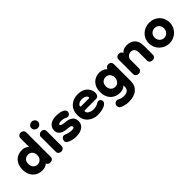

<svg xmlns="http://www.w3.org/2000/svg" viewBox="170 -1874 3275 3275"><g transform="rotate(-45 1808.0 -236.0)"><path d="M269 16C317 16 357 1 390 -29C400 1 422 16 456 16C499 16 528 -10 528 -46V-642C528 -675 499 -704 456 -704C416 -704 387 -676 387 -640V-430C351 -463 310 -480 264 -480C193 -480 137 -458 95 -414C53 -369 32 -309 32 -234C32 -158 54 -97 97 -52C140 -7 198 16 269 16ZM280 -114C213 -114 171 -165 171 -234C171 -303 213 -350 280 -350C344 -350 387 -303 387 -234C387 -165 344 -114 280 -114Z M722 -552C765 -552 800 -584 800 -629C800 -669 765 -704 722 -704C677 -704 640 -669 640 -629C640 -584 677 -552 722 -552ZM722 16C759 16 790 -12 790 -48V-408C790 -444 765 -472 722 -472C679 -472 650 -443 650 -410V-46C650 -10 681 16 722 16Z M1086 16C1149 16 1200 2 1239 -27C1277 -55 1296 -93 1296 -141C1296 -282 1159 -288 1088 -296C1031 -304 1021 -316 1021 -331C1021 -348 1041 -357 1082 -357C1122 -357 1165 -348 1190 -331C1199 -327 1208 -325 1218 -325C1254 -325 1280 -355 1280 -387C1280 -405 1273 -421 1258 -435C1226 -466 1157 -480 1086 -480C965 -480 886 -421 886 -325C886 -200 1025 -189 1080 -186C1115 -183 1138 -177 1148 -169C1157 -161 1162 -152 1162 -141C1162 -123 1142 -114 1102 -114C1062 -114 1007 -127 970 -144C961 -148 953 -150 944 -150C908 -150 880 -115 880 -78C880 -62 888 -41 907 -29C954 1 1014 16 1086 16Z M1610 16C1645 16 1681 11 1718 2C1755 -8 1783 -21 1802 -37C1822 -54 1832 -72 1832 -91C1832 -123 1806 -150 1774 -150C1763 -150 1752 -146 1741 -139C1709 -116 1664 -104 1621 -104C1587 -104 1556 -111 1529 -126C1502 -140 1488 -159 1488 -184C1488 -195 1492 -200 1501 -200H1766C1815 -200 1840 -228 1840 -283C1840 -381 1764 -480 1608 -480C1535 -480 1474 -458 1425 -413C1376 -368 1352 -306 1352 -227C1352 -152 1377 -92 1427 -49C1476 -6 1537 16 1610 16ZM1502 -293C1494 -293 1490 -297 1490 -304C1490 -319 1500 -333 1521 -348C1542 -363 1569 -370 1602 -370C1663 -370 1707 -338 1707 -306C1707 -293 1697 -293 1693 -293Z M2138 232C2223 232 2290 212 2337 171C2384 130 2408 75 2408 6V-405C2408 -444 2381 -472 2338 -472C2301 -472 2276 -450 2269 -421C2232 -460 2187 -480 2136 -480C2065 -480 2009 -458 1967 -414C1925 -369 1904 -309 1904 -234C1904 -158 1926 -97 1969 -52C2012 -7 2070 16 2141 16C2191 16 2233 -1 2267 -34V3C2267 63 2228 102 2147 102C2111 102 2073 95 2038 75C2027 69 2015 66 2002 66C1967 66 1938 97 1938 133C1938 162 1951 183 1976 197C2021 220 2078 232 2138 232ZM2152 -114C2085 -114 2043 -165 2043 -234C2043 -303 2085 -350 2152 -350C2216 -350 2259 -303 2259 -234C2259 -165 2216 -114 2152 -114Z M2922 16C2962 16 2992 -10 2992 -43V-259C2992 -336 2973 -392 2936 -427C2899 -462 2850 -480 2790 -480C2731 -480 2688 -461 2659 -424C2651 -452 2627 -472 2592 -472C2549 -472 2520 -443 2520 -410V-51C2520 -15 2552 11 2592 11C2631 11 2661 -17 2661 -53V-267C2669 -312 2707 -352 2760 -352C2811 -352 2851 -321 2851 -242V-46C2851 -10 2881 16 2922 16Z M3333 16C3471 16 3584 -91 3584 -234C3584 -380 3473 -480 3333 -480C3195 -480 3080 -380 3080 -234C3080 -91 3197 16 3333 16ZM3333 -114C3301 -114 3274 -125 3252 -148C3230 -171 3219 -199 3219 -234C3219 -303 3269 -350 3333 -350C3398 -350 3445 -303 3445 -234C3445 -165 3398 -114 3333 -114Z"/></g></svg>

Font: Dongle
Style: Bold
Weight: 700
Designer: Yanghee Ryu
Foundry: Yanghee Ryu
Version: Version 2.000